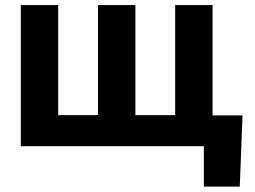

<svg xmlns="http://www.w3.org/2000/svg" viewBox="-20 -565 987 742"><path d="M60.4 -545.5H204.9V-120H358.7V-545.5H503.2V-120H657V-545.5H801.5V-119H917.3L906.6 156.2H767.8V0H60.4Z"/></svg>

Font: Cannonade
Style: Bold
Weight: 700
Designer: Rasmus Andersson
Foundry: rsms
Version: Version 3.012;git-f93a4a705